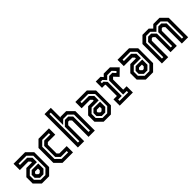

<svg xmlns="http://www.w3.org/2000/svg" viewBox="217 -1900 3050 3050"><g transform="rotate(-45 1742.0 -375.0)"><path d="M150.5 0 47.5 -103V-245.5L150.5 -348.5H275.5V-368L245 -398.5H54.5V-540H314L417 -437V-103L314 0ZM180 -55H285.5L366.5 -135.5V-408L289 -485.5H113V-454.5H275L335.5 -395V-295.5H176L103.5 -224V-131.5ZM194 -85.5 134 -144.5V-212.5L187.5 -265.5H335.5V-148.5L272 -85.5ZM219.5 -141.5H245L275.5 -172V-212H209.5L188.5 -191V-172Z M615 0 512 -103V-437L615 -540H850V-398.5H684L653.5 -368V-172L684 -141.5H850V0ZM649 -55H795V-86H662.5L599 -149V-396L659.5 -456H795V-486.5H645.5L568 -409V-134Z M960 0V-749.5H1101.5V-530.5L1111 -540H1237.5L1340.5 -437V0H1199V-368L1168.5 -399H1141.5L1101.5 -358.5V0ZM1016.5 -55H1047V-380L1123.5 -455.5H1199.5L1255 -400.5V-55H1286V-413.5L1213.5 -486H1116L1047 -418V-696H1016.5Z M1538.5 0 1435.5 -103V-245.5L1538.5 -348.5H1663.5V-368L1633 -398.5H1442.5V-540H1702L1805 -437V-103L1702 0ZM1568 -55H1673.5L1754.5 -135.5V-408L1677 -485.5H1501V-454.5H1663L1723.5 -395V-295.5H1564L1491.5 -224V-131.5ZM1582 -85.5 1522 -144.5V-212.5L1575.5 -265.5H1723.5V-148.5L1660 -85.5ZM1607.5 -141.5H1633L1663.5 -172V-212H1597.5L1576.5 -191V-172Z M1900 0V-141H1977V-391.5L1969.5 -399H1901V-540H2007.5L2041.5 -500L2080 -540H2221L2330.5 -430.5L2221.5 -324.5L2152.5 -398.5H2149L2118.5 -368V-140.5H2195.5V0ZM1951.5 -55H2144V-86H2063V-400.5L2115 -452.5H2185.5L2229.5 -403.5L2253 -425.5L2199.5 -483H2101.5L2046 -427.5L1995 -483H1951.5V-452.5H1986L2032 -402V-86H1951.5Z M2486 0 2383 -103V-245.5L2486 -348.5H2611V-368L2580.5 -398.5H2390V-540H2649.5L2752.5 -437V-103L2649.5 0ZM2515.5 -55H2621L2702 -135.5V-408L2624.5 -485.5H2448.5V-454.5H2610.5L2671 -395V-295.5H2511.5L2439 -224V-131.5ZM2529.5 -85.5 2469.5 -144.5V-212.5L2523 -265.5H2671V-148.5L2607.5 -85.5ZM2555 -141.5H2580.5L2611 -172V-212H2545L2524 -191V-172Z M2847.5 0V-437L2950.5 -540H3090.5L3142.5 -489L3194 -540H3334L3437 -437V0H3295.5V-368L3265 -398.5H3243.5L3213 -368V-30H3071.5V-368L3041 -398.5H3019.5L2989 -368V0ZM2903 -55H2934V-396.5L2994.5 -456H3062.5L3127 -392.5V-80.5H3158V-392.5L3222.5 -456H3290.5L3351 -396.5V-55H3382V-409.5L3304.5 -487H3212L3142.5 -417.5L3073 -487H2980.5L2903 -409.5Z"/></g></svg>

Font: Tourney Condensed SemiBold
Style: Regular
Weight: 600
Width: 3
Designer: Tyler Finck
Foundry: Etcetera Type Co
Version: Version 1.010; ttfautohint (v1.8.3)